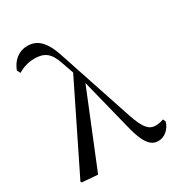

<svg xmlns="http://www.w3.org/2000/svg" viewBox="-193 -931 987 1069"><g transform="rotate(-30 300.5 -397.0)"><path d="M513 15C552 15 588 -15 601 -59L593 -77C577 -70 556 -67 542 -67C502 -67 475 -92 443 -186L284 -665C251 -768 208 -809 143 -809C87 -809 45 -773 25 -719L36 -698C64 -714 98 -728 142 -728C202 -728 239 -707 264 -630L291 -553L22 -6L27 1L127 9L321 -468L402 -144C433 -13 470 15 513 15Z"/></g></svg>

Font: Source Han Serif CN Medium
Style: Regular
Weight: 500
Designer: Ryoko NISHIZUKA 西塚涼子 (kana & ideographs); Frank Grießhammer (Latin, Greek & Cyrillic); Wenlong ZHANG 张文龙 (bopomofo); San
Foundry: Adobe
Version: Version 2.002;hotconv 1.1.0;makeotfexe 2.6.0